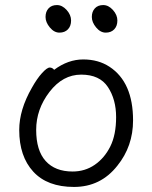

<svg xmlns="http://www.w3.org/2000/svg" viewBox="-20 -721 602 759"><path d="M267 -43Q316 -43 354.5 -69.5Q393 -96 416 -142Q439 -188 439 -258Q439 -328 406.5 -377Q374 -426 301 -426Q228 -426 175.5 -357.5Q123 -289 123 -207.5Q123 -126 160.5 -84.5Q198 -43 267 -43ZM194 -445Q249 -486 309 -486Q369 -486 413 -457Q506 -396 506 -245Q506 -143 444 -66Q378 18 272.5 18Q167 18 111.5 -42.5Q56 -103 56 -207Q56 -287 106 -374Q126 -410 146 -432Q166 -454 176.5 -454Q187 -454 194 -445ZM261 -640Q261 -618 248.5 -605Q236 -592 215 -592Q194 -592 177 -612.5Q160 -633 160 -654Q160 -675 172 -688Q184 -701 205 -701Q226 -701 243.5 -681.5Q261 -662 261 -640ZM444 -640Q444 -618 431.5 -605Q419 -592 398 -592Q377 -592 360 -612.5Q343 -633 343 -654Q343 -675 355 -688Q367 -701 388 -701Q409 -701 426.5 -681.5Q444 -662 444 -640Z"/></svg>

Font: ToneOZ-Pinyin-WenKai-Regular
Style: Regular
Weight: 400
Designer: Fontworks Inc.
Foundry: ToneOZ
Version: Version 0.240331